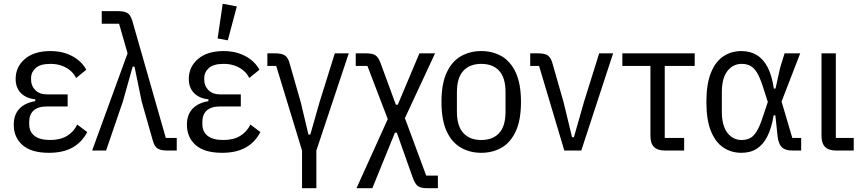

<svg xmlns="http://www.w3.org/2000/svg" viewBox="-20 -799 4573 1019"><path d="M390 -138 443 -98Q414 -43 364 -15.5Q314 12 240 12Q146 12 99.5 -29Q53 -70 53 -137Q53 -190 82.5 -221.5Q112 -253 167 -262V-272Q118 -277 90.5 -305.5Q63 -334 63 -380Q63 -444 112 -486Q161 -528 248 -528Q292 -528 328.5 -516Q365 -504 393 -482Q421 -460 438 -429L384 -385Q372 -409 352 -425.5Q332 -442 306 -451Q280 -460 248 -460Q193 -460 169 -437.5Q145 -415 145 -387V-375Q145 -343 167.5 -320.5Q190 -298 230 -298H339V-234H229Q183 -234 159 -213Q135 -192 135 -152V-140Q135 -100 163 -78Q191 -56 246 -56Q300 -56 335.5 -77.5Q371 -99 390 -138Z M657 -516 612 -673H520V-740H606Q641 -740 657.5 -729Q674 -718 683 -686L860 -67H918V0H868Q832 0 815.5 -11.5Q799 -23 791 -53L732 -260L694 -445H684L632 -260L543 0H469Z M1309 -138 1362 -98Q1333 -43 1283 -15.5Q1233 12 1159 12Q1065 12 1018.5 -29Q972 -70 972 -137Q972 -190 1001.5 -221.5Q1031 -253 1086 -262V-272Q1037 -277 1009.5 -305.5Q982 -334 982 -380Q982 -444 1031 -486Q1080 -528 1167 -528Q1211 -528 1247.5 -516Q1284 -504 1312 -482Q1340 -460 1357 -429L1303 -385Q1291 -409 1271 -425.5Q1251 -442 1225 -451Q1199 -460 1167 -460Q1112 -460 1088 -437.5Q1064 -415 1064 -387V-375Q1064 -343 1086.5 -320.5Q1109 -298 1149 -298H1258V-234H1148Q1102 -234 1078 -213Q1054 -192 1054 -152V-140Q1054 -100 1082 -78Q1110 -56 1165 -56Q1219 -56 1254.5 -77.5Q1290 -99 1309 -138ZM1237 -765 1189 -585 1135 -595 1162 -779Z M1583 200V0L1446 -449H1399V-516H1440Q1476 -516 1492.5 -504.5Q1509 -493 1517 -463L1576 -257L1617 -85H1627L1676 -257L1757 -516H1831L1659 0V200Z M1868 -516H1922Q1958 -516 1973.5 -505Q1989 -494 2001 -461L2081 -243H2091L2206 -516H2289L2129 -172L2242 133H2304V200H2250Q2214 200 2198.5 189Q2183 178 2171 145L2086 -95H2076L1956 200H1872L2038 -167L1930 -449H1868Z M2534 12Q2474 12 2426 -15.5Q2378 -43 2350.5 -102.5Q2323 -162 2323 -258Q2323 -354 2350.5 -413.5Q2378 -473 2426 -500.5Q2474 -528 2534 -528Q2595 -528 2642.5 -500.5Q2690 -473 2717.5 -413.5Q2745 -354 2745 -258Q2745 -162 2717.5 -102.5Q2690 -43 2642.5 -15.5Q2595 12 2534 12ZM2534 -56Q2596 -56 2629.5 -93Q2663 -130 2663 -206V-310Q2663 -386 2629.5 -423Q2596 -460 2534 -460Q2473 -460 2439 -423Q2405 -386 2405 -310V-206Q2405 -130 2439 -93Q2473 -56 2534 -56Z M3065 0H2975L2841 -449H2794V-516H2835Q2871 -516 2887.5 -504.5Q2904 -493 2912 -463L2971 -257L3016 -71H3026L3079 -257L3160 -516H3234Z M3611 0H3510Q3470 0 3451 -19Q3432 -38 3432 -78V-449H3283V-516H3667V-449H3508V-67H3611Z M4232 -67V0H4187Q4148 0 4130 -17Q4112 -34 4107 -75L4095 -187H4086Q4075 -120 4053 -76Q4031 -32 3997 -10Q3963 12 3915 12Q3861 12 3819 -16Q3777 -44 3753 -103.5Q3729 -163 3729 -258Q3729 -353 3753 -412.5Q3777 -472 3819 -500Q3861 -528 3915 -528Q3962 -528 3997 -506.5Q4032 -485 4054.5 -441Q4077 -397 4087 -329H4096L4120 -438L4144 -516H4227L4128 -260L4185 -67ZM3916 -56Q3942 -56 3961 -66Q3980 -76 3996 -102Q4012 -128 4027 -174L4055 -258L4028 -342Q4013 -388 3997.5 -413.5Q3982 -439 3962.5 -449.5Q3943 -460 3916 -460Q3870 -460 3840.5 -422Q3811 -384 3811 -309V-207Q3811 -132 3840.5 -94Q3870 -56 3916 -56Z M4511 -67V0H4418Q4378 0 4359 -19Q4340 -38 4340 -78V-516H4416V-67Z"/></svg>

Font: IBM Plex Sans Condensed
Style: Regular
Weight: 400
Width: 3
Designer: Mike Abbink, Paul van der Laan, Pieter van Rosmalen
Foundry: Bold Monday
Version: Version 3.201